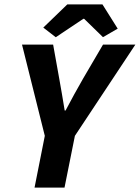

<svg xmlns="http://www.w3.org/2000/svg" viewBox="-20 -855 637 875"><path d="M137.4 0 184.2 -235.9 80.3 -651.8H222.1L250.2 -495.4Q257 -458.4 262.7 -424.2Q268.4 -390 274.8 -351.4H278.8Q299.2 -390 318.3 -425Q337.3 -460 358.8 -497L449.5 -651.8H596.9L321.3 -235.9L274 0ZM234.1 -685.3 177.3 -729.3 286.9 -835.1H446.8L516.4 -724.4L449.3 -685.6L363.6 -769.2H359.6Z"/></svg>

Font: Source Sans Variable
Style: Italic
Weight: 200
Italic angle: -11°
Designer: Paul D. Hunt
Foundry: Adobe Systems Incorporated
Version: Version 3.006;hotconv 1.0.111;makeotfexe 2.5.65597